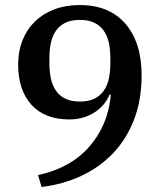

<svg xmlns="http://www.w3.org/2000/svg" viewBox="-20 -730 640 762"><path d="M131 -35Q260 -63 334.5 -148Q409 -233 420 -354L415 -355Q408 -337 394.5 -319.5Q381 -302 360.5 -287.5Q340 -273 313.5 -264.5Q287 -256 254 -256Q158 -256 105 -314Q52 -372 52 -475Q52 -527 69.5 -570.5Q87 -614 119 -645Q151 -676 196 -693Q241 -710 296 -710Q414 -710 478 -635.5Q542 -561 542 -431Q542 -332 511.5 -254Q481 -176 427.5 -120.5Q374 -65 301.5 -31.5Q229 2 145 12ZM297 -327Q331 -327 354 -338Q377 -349 391.5 -369.5Q406 -390 412 -418Q418 -446 418 -479V-499Q418 -532 412 -560Q406 -588 391.5 -608.5Q377 -629 354 -640Q331 -651 297 -651Q263 -651 240 -640Q217 -629 202.5 -608.5Q188 -588 182 -560Q176 -532 176 -499V-479Q176 -446 182 -418Q188 -390 202.5 -369.5Q217 -349 240 -338Q263 -327 297 -327Z"/></svg>

Font: IBM Plex Serif Medm
Style: Regular
Weight: 500
Designer: Mike Abbink, Paul van der Laan, Pieter van Rosmalen
Foundry: Bold Monday
Version: Version 3.001